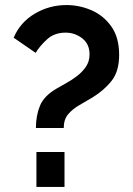

<svg xmlns="http://www.w3.org/2000/svg" viewBox="-20 -739 526 759"><path d="M122 -233Q122 -282 138 -321Q154 -360 204 -389Q219 -398 241 -410Q263 -422 284 -438Q305 -454 319.5 -475Q334 -496 334 -524Q334 -565 305 -587.5Q276 -610 239 -610Q195 -610 166 -583.5Q137 -557 121 -530L34 -590Q60 -651 117.5 -685Q175 -719 243 -719Q294 -719 341.5 -698.5Q389 -678 420 -634.5Q451 -591 451 -522Q451 -458 422 -420.5Q393 -383 346 -354Q319 -338 293 -323Q267 -308 249.5 -287.5Q232 -267 232 -233ZM124 0V-138H235V0Z"/></svg>

Font: Raleway
Style: Bold
Weight: 700
Designer: Matt McInerney, Pablo Impallari, Rodrigo Fuenzalida
Foundry: Matt McInerney, Pablo Impallari, Rodrigo Fuenzalida
Version: Version 4.026